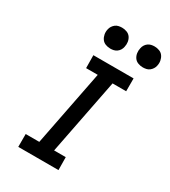

<svg xmlns="http://www.w3.org/2000/svg" viewBox="-213 -994 975 1100"><g transform="rotate(30 275.0 -444.5)"><path d="M355 0H89V-85H179L277 -585H200L199 -670H465V-585H375L277 -85H354ZM479 -751Q462 -751 446.5 -757Q431 -763 422 -776Q413 -789 410.5 -805.5Q408 -822 412 -839Q414 -850 420 -860Q426 -870 435.5 -877Q445 -884 456 -886.5Q467 -889 478 -889Q495 -889 510.5 -883Q526 -877 535 -864Q544 -851 547 -834.5Q550 -818 546 -801Q544 -790 537.5 -780Q531 -770 522 -763Q513 -756 501.5 -753.5Q490 -751 479 -751ZM264 -751Q247 -751 231.5 -757Q216 -763 207 -776Q198 -789 195 -805.5Q192 -822 196 -839Q198 -850 204.5 -860Q211 -870 220 -877Q229 -884 240.5 -886.5Q252 -889 263 -889Q280 -889 295.5 -883Q311 -877 320 -864Q329 -851 331.5 -834.5Q334 -818 330 -801Q328 -790 322 -780Q316 -770 306.5 -763Q297 -756 286 -753.5Q275 -751 264 -751Z"/></g></svg>

Font: Lode Dark
Style: Bold Italic
Weight: 700
Italic angle: -11°
Monospace: yes
Designer: Belleve Invis
Foundry: Belleve Invis
Version: Version 29.2.0; ttfautohint (v1.8.3)